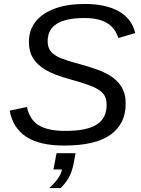

<svg xmlns="http://www.w3.org/2000/svg" viewBox="-20 -718 707 960"><path d="M300.8 9.8Q179.2 9.8 112.1 -33.4Q44.9 -76.7 28.3 -165L114.7 -183.1Q127.9 -120.1 173.3 -91.8Q218.8 -63.5 307.6 -63.5Q414.6 -63.5 463.9 -95.5Q513.2 -127.4 513.2 -193.4Q513.2 -226.1 499 -245.8Q484.9 -265.6 450.7 -281.7Q433.6 -289.6 404.3 -299.3Q375 -309.1 333 -320.8Q251 -343.3 208.5 -368.2Q167 -392.6 145.8 -426.5Q124.5 -460.4 124.5 -508.3Q124.5 -567.9 158.4 -610.4Q192.4 -652.8 254.9 -675.5Q317.4 -698.2 402.3 -698.2Q509.8 -698.2 574.7 -661.1Q639.6 -624 656.2 -552.7L571.8 -527.8Q555.7 -579.1 513.9 -603.5Q472.2 -627.9 401.9 -627.9Q310.1 -627.9 264.2 -599.1Q218.3 -570.3 218.3 -512.7Q218.3 -483.4 231 -465.1Q243.7 -446.8 272 -432.6Q286.1 -425.8 314.5 -416.3Q342.8 -406.7 385.3 -395.5Q433.1 -382.3 467.3 -369.6Q501.5 -356.9 522.5 -344.7Q564.5 -320.3 586.4 -285.4Q608.4 -250.5 608.4 -199.2Q608.4 -98.6 532.7 -44.4Q457 9.8 300.8 9.8ZM348.1 99.6Q339.8 142.1 323.5 170.7Q307.1 199.2 283.2 222.2H226.1Q281.7 172.9 290 129.4H247.1L262.7 47.9H357.9Z"/></svg>

Font: Arimo
Style: Italic
Weight: 400
Italic angle: -12°
Designer: Steve Matteson
Foundry: Monotype Imaging Inc.
Version: Version 1.33